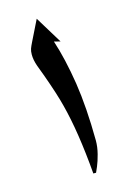

<svg xmlns="http://www.w3.org/2000/svg" viewBox="-95 -633 462 682"><g transform="rotate(-15 135.5 -291.5)"><path d="M186 -324Q200 -233 201 -111Q201 -87 194.5 -62Q188 -37 181 -20.5Q174 -4 172 0H162Q149 -157 122 -260Q111 -304 84 -379L68 -422Q60 -445 60 -464Q60 -477 63 -485.5Q66 -494 73 -508L110 -583L171 -483L148 -489Q171 -419 186 -324Z"/></g></svg>

Font: Katibeh
Style: Regular
Weight: 400
Designer: Arabic design by Kourosh Beigpour, Latin design by Eduardo Tunni, engineering by Lasse Fister
Version: Version 1.0010g